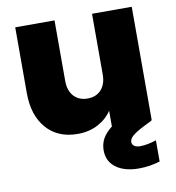

<svg xmlns="http://www.w3.org/2000/svg" viewBox="-86 -638 858 938"><g transform="rotate(-10 343.0 -169.0)"><path d="M552 117Q587 117 633 102V207Q583 223 528 223Q457 223 415 192Q373 161 373 106Q373 75 387 49Q401 23 433 -2V-80Q408 -42 364 -18.5Q320 5 263 5Q165 5 108.5 -59.5Q52 -124 52 -235V-561H247V-260Q247 -212 272.5 -184.5Q298 -157 340 -157Q383 -157 408 -184.5Q433 -212 433 -260V-561H630V0H628L629 3L585 25Q546 45 529.5 59.5Q513 74 513 90Q513 102 523.5 109.5Q534 117 552 117Z"/></g></svg>

Font: Fz Poppins ExtBd
Style: Regular
Weight: 800
Designer: Ninad Kale (Devanagari), Jonny Pinhorn (Latin)
Foundry: Indian Type Foundry
Version: Vit hóa bi Vntype.Com & FontZin.Com